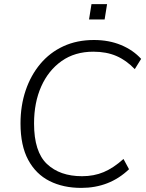

<svg xmlns="http://www.w3.org/2000/svg" viewBox="-20 -908 710 936"><path d="M376 8Q288 8 221.5 -25.5Q155 -59 117.5 -128.5Q80 -198 80 -306Q80 -393 105 -467Q130 -541 176.5 -596.5Q223 -652 289 -682.5Q355 -713 438 -713Q511 -713 570 -688.5Q629 -664 668 -621L637 -571Q596 -614 547.5 -635Q499 -656 435 -656Q345 -656 280.5 -610.5Q216 -565 181 -486.5Q146 -408 146 -306Q146 -168 209 -108.5Q272 -49 380 -49Q438 -49 485.5 -69Q533 -89 582 -133L609 -83Q514 8 376 8ZM414 -813 426 -888H502L490 -813Z"/></svg>

Font: Nunito Sans Light
Style: Italic
Weight: 300
Italic angle: -9°
Designer: Vernon Adams
Foundry: Vernon Adams
Version: Version 3.006; ttfautohint (v1.8.3)